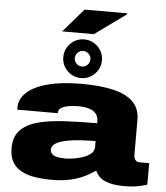

<svg xmlns="http://www.w3.org/2000/svg" viewBox="-62 -1012 933 1079"><g transform="rotate(5 404.0 -472.5)"><path d="M270 12Q219 12 175 5Q131 -2 98.5 -19.5Q66 -37 48 -67.5Q30 -98 30 -146Q30 -209 63.5 -245.5Q97 -282 159 -299.5Q221 -317 306.5 -322Q392 -327 497 -327V-338Q497 -365 483 -381.5Q469 -398 443.5 -405.5Q418 -413 383 -413Q362 -413 336 -409.5Q310 -406 291 -396.5Q272 -387 272 -368V-364H44Q43 -368 43 -370.5Q43 -373 43 -377Q43 -424 82.5 -461Q122 -498 200 -519Q278 -540 392 -540Q497 -540 570.5 -522.5Q644 -505 682.5 -467Q721 -429 721 -365V-168Q721 -152 729 -140.5Q737 -129 753 -129H808V-8Q790 -1 755.5 5.5Q721 12 683 12Q629 12 595 2.5Q561 -7 543 -23Q525 -39 517 -58H509Q480 -37 444.5 -21Q409 -5 366 3.5Q323 12 270 12ZM337 -114Q352 -114 378 -117.5Q404 -121 431.5 -130Q459 -139 478 -154Q497 -169 497 -193V-226Q410 -226 355.5 -217.5Q301 -209 276 -194Q251 -179 251 -158Q251 -139 263.5 -129.5Q276 -120 296 -117Q316 -114 337 -114ZM384 -572Q339 -572 307 -604Q275 -636 275 -681Q275 -726 307 -758Q339 -790 384 -790Q429 -790 461 -758Q493 -726 493 -681Q493 -636 461 -604Q429 -572 384 -572ZM384 -637Q402 -637 415 -650Q428 -663 428 -681Q428 -699 415 -712Q402 -725 384 -725Q366 -725 353 -712Q340 -699 340 -681Q340 -663 353 -650Q366 -637 384 -637ZM256 -824 371 -957H612V-952L435 -824Z"/></g></svg>

Font: Archivo Expanded Black
Style: Regular
Weight: 900
Width: 7
Designer: Hector Gatti
Foundry: Omnibus-Type
Version: Version 2.001